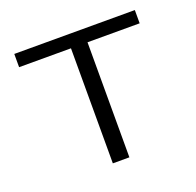

<svg xmlns="http://www.w3.org/2000/svg" viewBox="-91 -560 666 654"><g transform="rotate(-20 242.5 -232.5)"><path d="M461 -465V-417H272V0H212V-417H24V-465Z"/></g></svg>

Font: EauTestSC Semilight
Style: Regular
Weight: 300
Designer: Christian Thalmann (Catharsis Fonts)
Version: Version 0.001;PS 000.001;hotconv 1.0.88;makeotf.lib2.5.64775